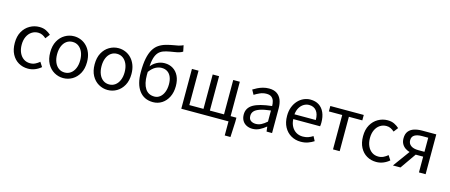

<svg xmlns="http://www.w3.org/2000/svg" viewBox="-56 -1576 5931 2529"><g transform="rotate(15 2909.5 -312.0)"><path d="M306 13Q234 13 176.5 -20.5Q119 -54 85.5 -117.5Q52 -181 52 -271Q52 -362 88 -425.5Q124 -489 184 -523Q244 -557 313 -557Q366 -557 404.5 -538Q443 -519 471 -493L425 -433Q402 -454 375.5 -467Q349 -480 317 -480Q268 -480 229 -454Q190 -428 168 -381Q146 -334 146 -271Q146 -209 167.5 -162Q189 -115 226.5 -89Q264 -63 314 -63Q352 -63 384 -78.5Q416 -94 442 -117L482 -55Q445 -23 400 -5Q355 13 306 13Z M786 13Q720 13 662 -20.5Q604 -54 569.5 -117.5Q535 -181 535 -271Q535 -362 569.5 -425.5Q604 -489 662 -523Q720 -557 786 -557Q836 -557 881.5 -538Q927 -519 962 -482Q997 -445 1017 -392Q1037 -339 1037 -271Q1037 -181 1002 -117.5Q967 -54 910 -20.5Q853 13 786 13ZM786 -63Q833 -63 868.5 -89Q904 -115 924 -162Q944 -209 944 -271Q944 -334 924 -381Q904 -428 868.5 -454Q833 -480 786 -480Q739 -480 703.5 -454Q668 -428 648.5 -381Q629 -334 629 -271Q629 -209 648.5 -162Q668 -115 703.5 -89Q739 -63 786 -63Z M1392 13Q1326 13 1268 -20.5Q1210 -54 1175.5 -117.5Q1141 -181 1141 -271Q1141 -362 1175.5 -425.5Q1210 -489 1268 -523Q1326 -557 1392 -557Q1442 -557 1487.5 -538Q1533 -519 1568 -482Q1603 -445 1623 -392Q1643 -339 1643 -271Q1643 -181 1608 -117.5Q1573 -54 1516 -20.5Q1459 13 1392 13ZM1392 -63Q1439 -63 1474.5 -89Q1510 -115 1530 -162Q1550 -209 1550 -271Q1550 -334 1530 -381Q1510 -428 1474.5 -454Q1439 -480 1392 -480Q1345 -480 1309.5 -454Q1274 -428 1254.5 -381Q1235 -334 1235 -271Q1235 -209 1254.5 -162Q1274 -115 1309.5 -89Q1345 -63 1392 -63Z M2011 13Q1889 13 1822 -76Q1755 -165 1755 -329Q1755 -440 1770.5 -515.5Q1786 -591 1815 -640Q1844 -689 1885.5 -717Q1927 -745 1980 -760Q2033 -775 2095 -785Q2126 -790 2144.5 -794Q2163 -798 2177.5 -803.5Q2192 -809 2208 -816L2225 -733Q2204 -719 2176 -711Q2148 -703 2114 -698Q2054 -689 2008.5 -678.5Q1963 -668 1931.5 -647Q1900 -626 1880 -586.5Q1860 -547 1851 -480.5Q1842 -414 1842 -312Q1842 -194 1884 -128.5Q1926 -63 2010 -63Q2052 -63 2085 -89Q2118 -115 2136.5 -161.5Q2155 -208 2155 -269Q2155 -325 2138 -366.5Q2121 -408 2088 -430.5Q2055 -453 2008 -453Q1968 -453 1926 -431.5Q1884 -410 1841 -352L1838 -420Q1875 -471 1925.5 -497Q1976 -523 2031 -523Q2095 -523 2144.5 -492.5Q2194 -462 2221.5 -405Q2249 -348 2249 -269Q2249 -183 2217 -119.5Q2185 -56 2131 -21.5Q2077 13 2011 13Z M3039 192V0H2996V-74H3127V-17L3117 192ZM2395 0V-543H2485V-74H2678V-543H2765V-74H2958V-543H3048V0Z M3367 13Q3322 13 3286 -5Q3250 -23 3229.5 -57.5Q3209 -92 3209 -141Q3209 -230 3288.5 -277.5Q3368 -325 3542 -344Q3542 -379 3532.5 -410.5Q3523 -442 3499 -461.5Q3475 -481 3430 -481Q3383 -481 3341.5 -462.5Q3300 -444 3267 -423L3232 -486Q3257 -502 3290 -518.5Q3323 -535 3362 -546Q3401 -557 3445 -557Q3511 -557 3552.5 -529Q3594 -501 3613.5 -451.5Q3633 -402 3633 -334V0H3558L3550 -65H3547Q3509 -33 3463.5 -10Q3418 13 3367 13ZM3393 -61Q3432 -61 3467.5 -79Q3503 -97 3542 -132V-283Q3451 -273 3397 -254.5Q3343 -236 3320 -209.5Q3297 -183 3297 -147Q3297 -100 3325 -80.5Q3353 -61 3393 -61Z M4025 13Q3952 13 3893 -21Q3834 -55 3799.5 -118.5Q3765 -182 3765 -271Q3765 -338 3785 -390.5Q3805 -443 3839.5 -480.5Q3874 -518 3918 -537.5Q3962 -557 4008 -557Q4078 -557 4126 -526Q4174 -495 4199.5 -437.5Q4225 -380 4225 -302Q4225 -287 4224 -274Q4223 -261 4221 -250H3855Q3858 -192 3881.5 -149.5Q3905 -107 3944 -83.5Q3983 -60 4035 -60Q4075 -60 4107.5 -71.5Q4140 -83 4171 -103L4203 -42Q4168 -19 4124 -3Q4080 13 4025 13ZM3854 -315H4145Q4145 -397 4109.5 -440.5Q4074 -484 4010 -484Q3972 -484 3938.5 -464Q3905 -444 3882.5 -407Q3860 -370 3854 -315Z M4464 0V-469H4282V-543H4738V-469H4555V0Z M5055 13Q4983 13 4925.5 -20.5Q4868 -54 4834.5 -117.5Q4801 -181 4801 -271Q4801 -362 4837 -425.5Q4873 -489 4933 -523Q4993 -557 5062 -557Q5115 -557 5153.5 -538Q5192 -519 5220 -493L5174 -433Q5151 -454 5124.5 -467Q5098 -480 5066 -480Q5017 -480 4978 -454Q4939 -428 4917 -381Q4895 -334 4895 -271Q4895 -209 4916.5 -162Q4938 -115 4975.5 -89Q5013 -63 5063 -63Q5101 -63 5133 -78.5Q5165 -94 5191 -117L5231 -55Q5194 -23 5149 -5Q5104 13 5055 13Z M5636 0V-215H5536Q5496 -215 5457.5 -224.5Q5419 -234 5389 -254Q5359 -274 5341 -305.5Q5323 -337 5323 -382Q5323 -442 5351 -477.5Q5379 -513 5427 -528Q5475 -543 5535 -543H5727V0ZM5551 -281H5636V-473H5551Q5487 -473 5450.5 -451Q5414 -429 5414 -380Q5414 -333 5450.5 -307Q5487 -281 5551 -281ZM5281 0 5472 -262 5548 -235 5384 0Z"/></g></svg>

Font: Noto Sans HK
Style: Regular
Weight: 400
Designer: Ryoko NISHIZUKA 西塚涼子 (kana, bopomofo & ideographs); Paul D. Hunt (Latin, Greek & Cyrillic); Sandoll Communications 산돌커뮤니
Foundry: Adobe
Version: Version 2.004-H2;hotconv 1.0.118;makeotfexe 2.5.65603